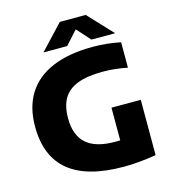

<svg xmlns="http://www.w3.org/2000/svg" viewBox="-135 -1059 1048 1177"><g transform="rotate(-15 388.5 -470.0)"><path d="M710.5 -360V-9Q599.5 9.5 505.5 9.5Q272.5 9.5 157.2 -85Q42 -179.5 42 -367.5Q41.5 -490 94.5 -575.5Q147.5 -661 252 -705.5Q356.5 -750 509.5 -750Q600 -750 685.5 -732V-570.5Q607.5 -587 527 -587Q429.5 -586.5 368.5 -563Q307.5 -539.5 278.8 -490.5Q250 -441.5 250.5 -364.5Q250.5 -258.5 309.8 -205.2Q369 -152 491.5 -152Q513.5 -152 524.5 -152.5V-360ZM664.5 -795H514L437 -880.5L360 -795H209.5L355 -950H519Z"/></g></svg>

Font: Encode Sans Semi Expanded ExBd
Style: Regular
Weight: 800
Width: 6
Designer: Multiple Designers
Foundry: Impallari Type
Version: Version 2.000